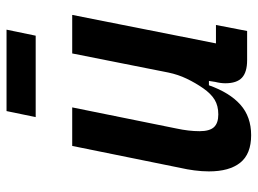

<svg xmlns="http://www.w3.org/2000/svg" viewBox="-118 -640 770 573"><g transform="rotate(-90 266.5 -353.0)"><path d="M233 -522 170 -211Q162 -174 162 -142Q162 -112 174 -99Q186 -86 212 -86Q238 -86 256 -97Q274 -108 290 -131Q306 -154 318.5 -180Q331 -206 337 -235L394 -522H509L424 -93H479L461 0H374Q338 0 321.5 -15.5Q305 -31 305 -65Q305 -72 306 -79.5Q307 -87 309 -95L312 -114H299Q277 -52 241 -20Q205 12 150 12Q94 12 68 -20.5Q42 -53 42 -114Q42 -135 45 -157.5Q48 -180 52 -197L118 -522ZM222 -718H465L447 -631H204Z"/></g></svg>

Font: IBM Plex Sans Cond SmBld
Style: Italic
Weight: 600
Width: 3
Italic angle: -11°
Designer: Mike Abbink, Paul van der Laan, Pieter van Rosmalen
Foundry: Bold Monday
Version: Version 1.3